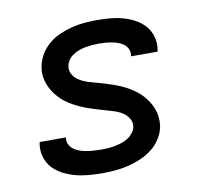

<svg xmlns="http://www.w3.org/2000/svg" viewBox="-65 -599 730 678"><g transform="rotate(-10 300.0 -260.0)"><path d="M250 8Q226 8 201.5 6Q177 4 154.5 -2Q132 -8 111 -18.5Q90 -29 74.5 -45.5Q59 -62 52 -85Q45 -108 49 -132L50 -139H145L144 -137Q142 -124 148 -113Q154 -102 163 -95.5Q172 -89 183.5 -85Q195 -81 207 -79Q219 -77 232 -76Q245 -75 258 -75Q270 -75 282 -75.5Q294 -76 306.5 -78.5Q319 -81 331 -84.5Q343 -88 354 -94.5Q365 -101 374 -111.5Q383 -122 385 -134Q388 -150 380 -163.5Q372 -177 359.5 -185.5Q347 -194 332 -199Q317 -204 302.5 -208Q288 -212 273 -216.5Q258 -221 243.5 -226Q229 -231 215 -237Q201 -243 187.5 -250.5Q174 -258 162 -267Q150 -276 140 -287Q130 -298 122 -310.5Q114 -323 108.5 -337.5Q103 -352 101.5 -367.5Q100 -383 103 -400Q107 -422 119 -442.5Q131 -463 149.5 -478.5Q168 -494 190 -503.5Q212 -513 234 -518.5Q256 -524 278.5 -526Q301 -528 323 -528Q347 -528 370.5 -526Q394 -524 416 -518Q438 -512 458.5 -501Q479 -490 493.5 -473.5Q508 -457 514.5 -434.5Q521 -412 517 -388L516 -381H421V-384Q423 -396 418.5 -406.5Q414 -417 405 -424Q396 -431 385 -435Q374 -439 363 -441Q352 -443 340 -444Q328 -445 315 -445Q304 -445 292.5 -444Q281 -443 269 -441Q257 -439 246 -435Q235 -431 224.5 -424.5Q214 -418 206.5 -408Q199 -398 197 -386Q194 -370 201.5 -356.5Q209 -343 221.5 -334.5Q234 -326 248.5 -321Q263 -316 278.5 -312Q294 -308 308.5 -303.5Q323 -299 338 -294Q353 -289 367 -283Q381 -277 394 -269.5Q407 -262 419 -253Q431 -244 441 -233Q451 -222 459 -209.5Q467 -197 472.5 -182.5Q478 -168 479.5 -152.5Q481 -137 479 -121Q475 -98 462 -77Q449 -56 429.5 -41Q410 -26 387.5 -16.5Q365 -7 342 -1.5Q319 4 296 6Q273 8 250 8Z"/></g></svg>

Font: Iosevka Md Ex Obl
Style: Regular
Weight: 500
Width: 7
Italic angle: -9°
Monospace: yes
Designer: Belleve Invis
Foundry: Belleve Invis
Version: Version 32.5.0; ttfautohint (v1.8.4)